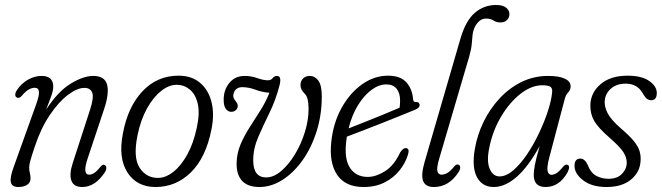

<svg xmlns="http://www.w3.org/2000/svg" viewBox="-20 -742 2654 770"><path d="M49 -350.5Q41.5 -352.5 41.2 -361.5Q41 -370.5 47.5 -380Q65 -407 91.8 -422.2Q118.5 -437.5 147 -437.5Q193.5 -437.5 193.5 -394.5Q193.5 -380.5 187 -361.2Q180.5 -342 165 -302.5Q212.5 -375.5 263.5 -406.5Q314.5 -437.5 353.5 -437.5Q400.5 -437.5 409.5 -402.2Q418.5 -367 397.5 -304.5L332 -108Q309.5 -41.5 338 -41.5Q347 -41.5 357.5 -48Q368 -54.5 383.5 -74Q392.5 -84.5 399 -80.5Q405 -78.5 406.2 -71Q407.5 -63.5 401.5 -52.5Q362 8 310 8Q275.5 8 266.2 -17.8Q257 -43.5 272 -89L341 -301.5Q357 -350.5 350 -370Q343 -389.5 318.5 -389.5Q289.5 -389.5 252.5 -361.5Q215.5 -333.5 179.8 -280.8Q144 -228 119.5 -154Q105.5 -112.5 101.2 -96.2Q97 -80 97 -70.5Q97 -57.5 99.8 -47.8Q102.5 -38 102.5 -26Q102.5 -10 89 -1Q75.5 8 53 8Q28 8 23.5 -11Q19 -30 36 -75.5L124.5 -322Q137.5 -357.5 136.2 -373.8Q135 -390 119 -390Q94.5 -390 68.5 -359Q58 -346.5 49 -350.5Z M696 -438.5Q748.5 -438.5 782.2 -410Q816 -381.5 828.2 -332.8Q840.5 -284 828 -223Q806 -110.5 746 -51.2Q686 8 604 8Q528.5 8 491 -50.5Q453.5 -109 473 -207.5Q492.5 -313 551.2 -375.8Q610 -438.5 696 -438.5ZM613 -28.5Q644.5 -28.5 675.5 -53Q706.5 -77.5 731.2 -122.5Q756 -167.5 769 -229Q782 -288 773 -326.2Q764 -364.5 740.8 -383.2Q717.5 -402 688.5 -402Q657.5 -402 626 -377Q594.5 -352 569.5 -307Q544.5 -262 532 -201.5Q513 -111.5 539.5 -70Q566 -28.5 613 -28.5Z M1270.5 -355.5Q1270.5 -280.5 1249.5 -214.5Q1228.5 -148.5 1192.8 -98.5Q1157 -48.5 1112.2 -20.2Q1067.5 8 1020.5 8Q973.5 8 950.5 -17.2Q927.5 -42.5 929 -90Q930 -128.5 945 -163.5Q960 -198.5 981.5 -232Q1003 -265.5 1024.5 -299.5Q1046 -333.5 1060.5 -370Q1032.5 -372 1004.5 -382.2Q976.5 -392.5 951.5 -392.5Q934.5 -392.5 925 -382.2Q915.5 -372 915.5 -356.5Q915.5 -349 924 -338Q928 -333 930.5 -328.5Q933 -324 933.5 -318Q933.5 -307 925.8 -300.2Q918 -293.5 907.5 -293.5Q895 -293.5 886 -305Q877 -316.5 877 -342Q877 -382 900 -409.8Q923 -437.5 961 -437.5Q987.5 -437.5 1011.8 -428.8Q1036 -420 1054 -420Q1067 -420 1073.5 -428.8Q1080 -437.5 1091 -437.5Q1110 -437.5 1101.5 -401.5Q1086 -341 1060.8 -289.8Q1035.5 -238.5 1015.5 -192Q995.5 -145.5 995.5 -99Q995.5 -30.5 1047.5 -30.5Q1077.5 -30.5 1107.5 -56Q1137.5 -81.5 1162.5 -122.5Q1187.5 -163.5 1202.5 -211.8Q1217.5 -260 1217.5 -305.5Q1217.5 -350.5 1203.5 -364.5Q1185 -382.5 1185 -400.5Q1185 -416.5 1195.2 -427Q1205.5 -437.5 1222 -437.5Q1242.5 -437.5 1256.5 -419Q1270.5 -400.5 1270.5 -355.5Z M1616 -121.5Q1606.5 -89.5 1583.2 -59.8Q1560 -30 1523.5 -11Q1487 8 1438 8Q1365.5 8 1332.5 -40.2Q1299.5 -88.5 1308.5 -172Q1316 -247.5 1349.2 -308Q1382.5 -368.5 1431.5 -403.5Q1480.5 -438.5 1536.5 -438.5Q1585.5 -438.5 1609.5 -412Q1633.5 -385.5 1636.5 -344.5Q1638 -332.5 1646.5 -332.5Q1659 -334.5 1662.5 -324.5Q1666 -310 1642.5 -301Q1614.5 -289.5 1577.2 -274.5Q1540 -259.5 1501.2 -244.2Q1462.5 -229 1428.2 -215.8Q1394 -202.5 1371 -194Q1369.5 -184.5 1368.5 -175Q1360 -104 1384 -68.2Q1408 -32.5 1455 -32.5Q1487 -32.5 1523.8 -55.2Q1560.5 -78 1585 -131Q1597.5 -149.5 1608.5 -148Q1624 -146 1616 -121.5ZM1529 -403.5Q1499.5 -403.5 1469.8 -381.5Q1440 -359.5 1415.5 -319.8Q1391 -280 1378 -227Q1404 -237 1440 -251.5Q1476 -266 1513.8 -281.2Q1551.5 -296.5 1582.5 -310Q1584.5 -322 1584.5 -339.5Q1584.5 -369 1570.5 -386.2Q1556.5 -403.5 1529 -403.5Z M1969.5 -722Q1996.5 -722 2009.8 -711.2Q2023 -700.5 2023 -686Q2023 -671 2013.2 -661.5Q2003.5 -652 1988 -652Q1970.5 -652 1959 -659.8Q1947.5 -667.5 1929.5 -667.5Q1914.5 -667.5 1903.8 -658.8Q1893 -650 1884.5 -634.5Q1877 -618 1875.2 -601.8Q1873.5 -585.5 1871.8 -565Q1870 -544.5 1862 -516L1741.5 -106Q1730.5 -68.5 1734.2 -55Q1738 -41.5 1751 -41.5Q1761.5 -41.5 1773.5 -48Q1785.5 -54.5 1801 -73.5Q1810 -85.5 1818.5 -81.5Q1824.5 -80 1825.5 -72.2Q1826.5 -64.5 1820.5 -54Q1781.5 8 1720 8Q1686.5 8 1677 -16Q1667.5 -40 1683 -93L1827 -588.5Q1848 -659.5 1884.5 -690.8Q1921 -722 1969.5 -722Z M2182.5 -109Q2172.5 -70 2176.2 -55.5Q2180 -41 2191.5 -41Q2201.5 -41 2212.2 -47.8Q2223 -54.5 2237.5 -72.5Q2247 -84.5 2256 -81Q2268 -76.5 2257 -52.5Q2224 8 2168 8Q2120.5 8 2120.5 -40.5Q2120.5 -55.5 2125 -80.2Q2129.5 -105 2144.5 -156.5Q2098.5 -73 2052 -32.5Q2005.5 8 1960 8Q1914 8 1892.8 -31.5Q1871.5 -71 1884.5 -146Q1894 -201 1919.2 -253Q1944.5 -305 1983 -346.8Q2021.5 -388.5 2071 -413Q2120.5 -437.5 2178 -437.5Q2222.5 -437.5 2245.8 -426.2Q2269 -415 2268.5 -395Q2268 -381 2258.5 -371.2Q2249 -361.5 2245 -345.5ZM1942 -148.5Q1931 -95 1944 -64.8Q1957 -34.5 1983.5 -34.5Q2010 -34.5 2038.5 -59Q2067 -83.5 2093.8 -123.2Q2120.5 -163 2142.2 -209Q2164 -255 2178 -298.8Q2192 -342.5 2194.5 -374.5Q2195.5 -388 2187.2 -394Q2179 -400 2154 -400Q2111.5 -400 2067.5 -365.8Q2023.5 -331.5 1989.5 -274.2Q1955.5 -217 1942 -148.5Z M2420.5 -25Q2455.5 -25 2474.5 -44.8Q2493.5 -64.5 2493.5 -90Q2493.5 -110 2480.5 -131Q2467.5 -152 2427 -187.5Q2379 -229 2363 -257Q2347 -285 2347.5 -320.5Q2349 -371 2389 -404.8Q2429 -438.5 2496.5 -438.5Q2553.5 -438.5 2583.8 -417.2Q2614 -396 2614 -369Q2614 -340 2591.5 -340Q2582 -340 2574.2 -346Q2566.5 -352 2557.5 -368Q2536 -406.5 2489.5 -406.5Q2451 -406.5 2428 -384.8Q2405 -363 2405 -332Q2405 -311 2417.5 -286.8Q2430 -262.5 2470 -227Q2505 -197.5 2522.5 -175.5Q2540 -153.5 2545.2 -135Q2550.5 -116.5 2549 -97Q2547 -52.5 2511 -22.2Q2475 8 2412.5 8Q2353.5 8 2318.8 -18.8Q2284 -45.5 2284 -77Q2284 -106 2307.5 -106Q2325.5 -106 2337.5 -79.5Q2348.5 -50 2370.2 -37.5Q2392 -25 2420.5 -25Z"/></svg>

Font: Fraunces 144pt SuperSoft Light
Style: Italic
Weight: 300
Italic angle: -16°
Version: Version 1.000;[b76b70a41]